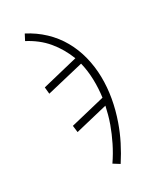

<svg xmlns="http://www.w3.org/2000/svg" viewBox="-139 -616 778 928"><g transform="rotate(-20 250.0 -152.5)"><path d="M320 223 283 208Q303 164 316.5 118Q330 72 338 26Q338 26 338 25.5Q338 25 338 25Q342 2 344 -21Q346 -44 347 -67L177 7L166 -29L347 -108Q345 -158 335 -206.5Q325 -255 306 -298L112 -214L102 -250L289 -332Q272 -360 251 -385Q230 -410 205 -431Q180 -452 150.5 -467.5Q121 -483 89 -493L100 -528Q155 -511 202 -480Q249 -449 284 -406.5Q319 -364 342 -312.5Q365 -261 376 -204.5Q387 -148 387 -88.5Q387 -29 377 31Q369 80 354.5 128Q340 176 320 223Z"/></g></svg>

Font: Iosevka SS04 XLt Obl
Style: Regular
Weight: 200
Italic angle: -9°
Monospace: yes
Designer: Belleve Invis
Foundry: Belleve Invis
Version: Version 19.0.0; ttfautohint (v1.8.4)